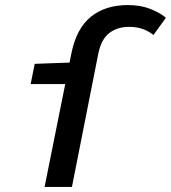

<svg xmlns="http://www.w3.org/2000/svg" viewBox="-20 -738 675 758"><path d="M156 0 262 -528Q282 -626 339 -672Q396 -718 485 -718Q535 -718 573 -703Q611 -688 635 -668L586 -600Q565 -616 542 -624Q519 -632 489 -632Q444 -632 412 -608Q380 -584 368 -526L264 0ZM101 -406 117 -486 256 -491H310L293 -406Z"/></svg>

Font: Source Code Pro ExtraLight SemiBold
Style: Italic
Weight: 600
Italic angle: -11°
Monospace: yes
Version: Version 1.016;hotconv 1.0.116;makeotfexe 2.5.65601